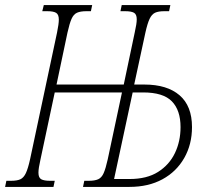

<svg xmlns="http://www.w3.org/2000/svg" viewBox="-46 -734 814 754"><path d="M-26 0 -21 -24H-2Q21 -24 34 -30Q47 -36 55.5 -54Q64 -72 72 -108L178 -606Q185 -640 185 -657Q185 -677 174.5 -683.5Q164 -690 140 -690H120L126 -714H316L311 -690H293Q270 -690 256.5 -684Q243 -678 235 -660Q227 -642 219 -606L176 -402H440L483 -606Q491 -641 491 -658Q491 -678 480 -684Q469 -690 446 -690H427L432 -714H623L618 -690H599Q576 -690 563 -684Q550 -678 541.5 -660Q533 -642 525 -606L481 -402H521Q610 -402 659 -360Q708 -318 708 -235Q708 -167 677.5 -113.5Q647 -60 592 -30Q537 0 462 0H280L285 -24H303Q326 -24 339.5 -30Q353 -36 361 -54Q369 -72 377 -108L433 -371H169L113 -108Q105 -73 105 -56Q105 -36 116 -30Q127 -24 150 -24H169L164 0ZM516 -371H475L402 -31H463Q531 -31 575 -59Q619 -87 641 -133Q663 -179 663 -235Q663 -301 629 -336Q595 -371 516 -371Z"/></svg>

Font: Noto Serif ExtraCondensed ExtraLight
Style: Italic
Weight: 200
Width: 2
Italic angle: -12°
Designer: Monotype Design Team
Foundry: Monotype Imaging Inc.
Version: Version 2.014; ttfautohint (v1.8.4.7-5d5b)